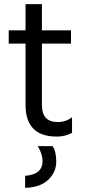

<svg xmlns="http://www.w3.org/2000/svg" viewBox="-20 -653 409 925"><path d="M233 51Q251 76 251 126Q251 176 212.5 213Q174 250 101 252V194Q185 188 185 123Q185 89 162 51ZM253 5Q103 5 103 -148V-443H22V-507H103V-633H182V-507H322V-443H182V-146Q182 -65 258 -65Q297 -65 327 -88V-13Q294 5 253 5Z"/></svg>

Font: Hind Madurai
Style: Regular
Weight: 400
Designer: Jyotish Sonowal
Foundry: Indian Type Foundry
Version: Version 0.702;PS 1.0;hotconv 1.0.81;makeotf.lib2.5.63406